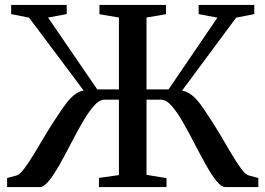

<svg xmlns="http://www.w3.org/2000/svg" viewBox="-20 -763 1082 783"><path d="M9 0V-37L48 -47.5Q60.5 -51 79 -75.5Q97.5 -100 119.8 -137Q142 -174 166.8 -215.5Q191.5 -257 216.5 -293.5Q233.5 -319.5 249.5 -340.8Q265.5 -362 283 -376Q300.5 -390 321 -394L98.5 -691L25.5 -705.5V-743H252V-705.5L176 -691.5L376.5 -398.5H465V-691.5L385.5 -705V-743H657V-705L577.5 -691.5V-398.5H667.5L866.5 -691L790 -705.5V-743H1017V-705.5L943 -691L722.5 -393.5Q743.5 -389.5 761.2 -375.8Q779 -362 795 -340.8Q811 -319.5 827.5 -293.5Q852.5 -256.5 877 -215.2Q901.5 -174 923.2 -137Q945 -100 963.2 -75.5Q981.5 -51 994.5 -47.5L1033.5 -37V0H900Q882.5 0 862 -25.8Q841.5 -51.5 819 -92Q796.5 -132.5 773 -178Q749.5 -223.5 726.2 -264.2Q703 -305 680.5 -330.8Q658 -356.5 637 -356.5H577.5V-50L659 -36.5V0H383.5V-37.5L465 -49V-356.5H405Q385 -356.5 362.5 -330.8Q340 -305 316.5 -264.2Q293 -223.5 269.5 -178Q246 -132.5 223.2 -92Q200.5 -51.5 179.8 -25.8Q159 0 141 0Z"/></svg>

Font: Merriweather 72pt Medium
Style: Regular
Weight: 500
Version: Version 2.100